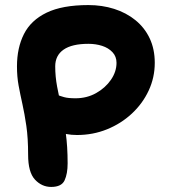

<svg xmlns="http://www.w3.org/2000/svg" viewBox="-20 -728 667 758"><path d="M182 10Q145 10 118 -19Q91 -48 91 -117Q91 -183 84 -231Q77 -279 68.5 -317Q60 -355 53.5 -390Q47 -425 47 -466Q47 -539 74.5 -593.5Q102 -648 164 -678Q226 -708 329 -708Q383 -708 430.5 -693Q478 -678 514.5 -648.5Q551 -619 571 -576.5Q591 -534 591 -480Q591 -422 567 -370.5Q543 -319 500.5 -279.5Q458 -240 402.5 -217.5Q347 -195 284 -195Q239 -195 204 -210.5Q169 -226 149 -250.5Q129 -275 129 -303Q129 -330 144.5 -344Q160 -358 183 -358Q196 -358 206.5 -353.5Q217 -349 233 -344.5Q249 -340 278 -340Q323 -340 359.5 -360.5Q396 -381 418 -413Q440 -445 440 -480Q440 -505 424 -522Q408 -539 383 -547Q358 -555 329 -555Q264 -555 231 -532Q198 -509 198 -466Q198 -426 205.5 -386Q213 -346 222.5 -301.5Q232 -257 239.5 -203.5Q247 -150 247 -83Q247 -42 235 -16Q223 10 182 10Z"/></svg>

Font: Shantell Sans Light
Style: Bold
Weight: 700
Version: Version 1.011;[c5ecc13dd]